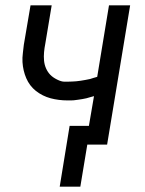

<svg xmlns="http://www.w3.org/2000/svg" viewBox="-20 -540 540 717"><path d="M203 157 240 -70H312L331 -181Q323 -179 316.5 -177Q310 -175 302.5 -173Q295 -171 287.5 -170Q280 -169 271 -167.5Q262 -166 255.5 -165.5Q249 -165 245 -165H232Q216 -165 200 -167Q184 -169 169 -173Q154 -177 140 -184Q126 -191 114 -200.5Q102 -210 93 -222Q84 -234 78 -248Q72 -262 68.5 -277Q65 -292 64 -308Q63 -324 65.5 -343Q68 -362 69 -373L94 -520H173L149 -376Q146 -361 144.5 -345Q143 -329 144.5 -313.5Q146 -298 152 -284.5Q158 -271 167.5 -261Q177 -251 193 -243Q209 -235 220 -235H233Q241 -235 249 -235.5Q257 -236 265 -236.5Q273 -237 281 -238.5Q289 -240 299 -241.5Q309 -243 316.5 -245Q324 -247 329 -249L343 -253L387 -520H466L380 0H306L280 157Z"/></svg>

Font: Iosevka Term Oblique
Style: Regular
Weight: 400
Italic angle: -9°
Monospace: yes
Designer: Belleve Invis
Foundry: Belleve Invis
Version: Version 31.4.0